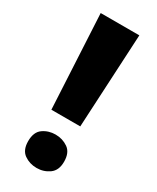

<svg xmlns="http://www.w3.org/2000/svg" viewBox="-178 -731 639 783"><g transform="rotate(30 141.5 -339.0)"><path d="M51 -678H233L210 -236H74ZM140 0Q107 0 81.5 -18Q56 -36 56 -78Q56 -121 81.5 -139Q107 -157 140 -157Q173 -157 199 -139Q225 -121 225 -78Q225 -37 199 -18.5Q173 0 140 0Z"/></g></svg>

Font: Noto Sans Syriac ExtraBold
Style: Regular
Weight: 800
Designer: Patrick Giasson and the Monotype Design Team
Foundry: Monotype Imaging Inc.
Version: Version 3.000; ttfautohint (v1.8.4.7-5d5b)